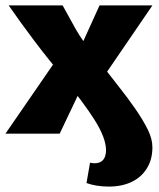

<svg xmlns="http://www.w3.org/2000/svg" viewBox="-23 -493 588 708"><path d="M379 195Q332 195 296 182L309 107Q315 108 318 108.5Q321 109 325 109Q341 109 350.5 102.5Q360 96 364 85Q368 74 368 62Q368 38 357 9.5Q346 -19 325 -52Q304 -85 276 -122.5Q248 -160 215 -203Q152 -278 102 -344.5Q52 -411 9 -473H208Q230 -432 256 -386Q282 -340 328 -285Q372 -228 410.5 -179.5Q449 -131 477.5 -89.5Q506 -48 522.5 -14Q539 20 539 50Q539 95 518.5 128Q498 161 462 178Q426 195 379 195ZM-3 0 183 -270 266 -301 344 -473H539L364 -217L285 -185L197 0Z"/></svg>

Font: Ysabeau SC Black
Style: Regular
Weight: 900
Designer: Christian Thalmann (Catharsis Fonts)
Version: Version 2.001;gftools[0.9.30]; featfreeze: smcp